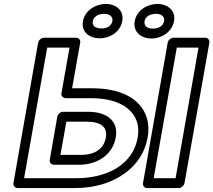

<svg xmlns="http://www.w3.org/2000/svg" viewBox="-20 -927 1080 972"><path d="M369 -25H102L219 -686H332L291 -455C288 -440 301 -430 312 -430H440C570 -430 649 -383 673 -311C681 -287 682 -261 677 -230C653 -92 519 -25 369 -25ZM345 -480 386 -711C388 -722 381 -736 366 -736H203C192 -736 176 -726 173 -711L48 0C46 11 54 25 69 25H360C408 25 452 19 494 7C603 -25 704 -101 727 -230C734 -267 732 -303 722 -334C691 -429 589 -480 449 -480ZM566 -231C582 -320 513 -361 428 -361H299C284 -361 272 -347 270 -336L232 -118C229 -103 241 -93 252 -93H381C471 -93 550 -142 566 -231ZM516 -231C506 -175 463 -143 390 -143H286L316 -311H419C492 -311 525 -283 516 -231ZM869 -25H758L875 -686H985ZM885 25C896 25 911 15 914 0L1040 -711C1042 -722 1034 -736 1019 -736H858C847 -736 832 -726 829 -711L704 0C702 11 709 25 724 25ZM494 -783C459 -783 446 -799 450 -820C453 -840 474 -857 507 -857C539 -857 552 -840 549 -820C545 -799 527 -783 494 -783ZM485 -733C536 -733 589 -765 599 -820C609 -874 567 -907 516 -907C465 -907 410 -875 400 -820C390 -764 434 -733 485 -733ZM755 -782C722 -782 708 -799 712 -820C715 -840 736 -857 769 -857C801 -857 814 -840 811 -820C807 -799 787 -782 755 -782ZM747 -732C798 -732 851 -765 861 -820C871 -874 828 -907 777 -907C726 -907 672 -875 662 -820C652 -765 695 -732 747 -732Z"/></svg>

Font: Asimov
Style: WidOuIt
Weight: 500
Designer: Google
Version: Version 2.000980; 2014